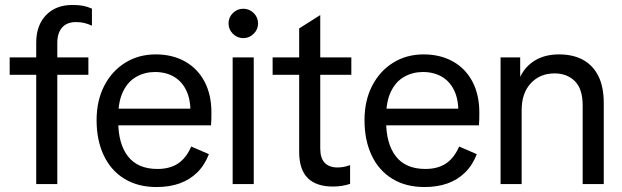

<svg xmlns="http://www.w3.org/2000/svg" viewBox="-20 -742 2506 774"><path d="M126 0V-569.9Q126 -639.8 165.5 -680.9Q204.9 -722 272.2 -722Q297.2 -722 314.9 -718.6Q332.6 -715.2 350.6 -707.2V-638.4Q334.8 -645.7 319.8 -649.4Q304.7 -653 286.1 -653Q249.8 -653 230.4 -631Q211 -609 211 -568.7V0ZM19 -440.4V-510.6H336.3V-440.4Z M611 12Q535.9 12 481.5 -21.3Q427 -54.7 398.2 -115.7Q369.4 -176.7 369.4 -257.6Q369.4 -336.6 400.4 -396.4Q431.3 -456.1 485.2 -489.4Q539 -522.7 607.4 -522.7Q674.9 -522.7 725.6 -494.4Q776.3 -466.1 804.3 -413.4Q832.3 -360.7 832.3 -288.1Q832.3 -273.3 832 -259.4Q831.7 -245.5 830.6 -236.8H418.9V-303.9H779.8L747.8 -286.4Q748.7 -339.2 731.5 -376.2Q714.3 -413.1 681.7 -432.4Q649.1 -451.7 604.7 -451.7Q564 -451.7 530 -432.7Q496 -413.8 476.3 -373.6Q456.5 -333.4 456.5 -269.4V-254.4Q456.5 -161.9 496.1 -111.4Q535.6 -60.9 614.8 -60.9Q664.8 -60.9 697.8 -82.9Q730.7 -105 751 -151.3L822.1 -120.5Q805 -76.2 775 -46.7Q744.9 -17.2 704 -2.6Q663.1 12 611 12Z M917.9 0V-510.7H1002.9V0ZM960.8 -588.3Q936.6 -588.3 918.9 -605.8Q901.3 -623.2 901.3 -647.7Q901.3 -672.1 918.9 -689.5Q936.6 -706.8 960.8 -706.8Q985 -706.8 1002.6 -689.5Q1020.3 -672.1 1020.3 -647.7Q1020.3 -623.2 1002.6 -605.8Q985 -588.3 960.8 -588.3Z M1322 10Q1255.1 10 1220.6 -24.2Q1186 -58.4 1186 -129.9V-627.4L1271 -681.3V-143.7Q1271 -104.3 1289.1 -85.6Q1307.1 -66.9 1340.7 -66.9Q1351.5 -66.9 1363.9 -68.9Q1376.3 -70.9 1391.3 -76.4V-0.7Q1373.9 4.8 1357.3 7.4Q1340.7 10 1322 10ZM1079 -440.4V-510.6H1396.3V-440.4Z M1691 12Q1615.9 12 1561.5 -21.3Q1507 -54.7 1478.2 -115.7Q1449.4 -176.7 1449.4 -257.6Q1449.4 -336.6 1480.4 -396.4Q1511.3 -456.1 1565.2 -489.4Q1619 -522.7 1687.4 -522.7Q1754.9 -522.7 1805.6 -494.4Q1856.3 -466.1 1884.3 -413.4Q1912.3 -360.7 1912.3 -288.1Q1912.3 -273.3 1912 -259.4Q1911.7 -245.5 1910.6 -236.8H1498.9V-303.9H1859.8L1827.8 -286.4Q1828.7 -339.2 1811.5 -376.2Q1794.3 -413.1 1761.7 -432.4Q1729.1 -451.7 1684.7 -451.7Q1644 -451.7 1610 -432.7Q1576 -413.8 1556.3 -373.6Q1536.5 -333.4 1536.5 -269.4V-254.4Q1536.5 -161.9 1576.1 -111.4Q1615.6 -60.9 1694.8 -60.9Q1744.8 -60.9 1777.8 -82.9Q1810.7 -105 1831 -151.3L1902.1 -120.5Q1885 -76.2 1855 -46.7Q1824.9 -17.2 1784 -2.6Q1743.1 12 1691 12Z M2328.9 0V-317Q2328.9 -383.6 2297.3 -414.9Q2265.8 -446.1 2215.7 -446.1Q2156.4 -446.1 2119.6 -406.1Q2082.9 -366.1 2082.9 -298V0H1997.9V-510.7H2077V-432Q2097.5 -474.8 2137.2 -498.7Q2177 -522.7 2234 -522.7Q2289.6 -522.7 2329.8 -501Q2370 -479.3 2392 -435.8Q2413.9 -392.2 2413.9 -326.4V0Z"/></svg>

Font: TikTok Sans Light
Style: Regular
Weight: 300
Version: Version 4.000